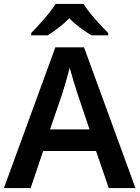

<svg xmlns="http://www.w3.org/2000/svg" viewBox="-20 -958 711 978"><path d="M406 -938H263C236 -893 176 -828 139 -790V-778H223C258 -800 298 -829 333 -865C368 -829 411 -799 446 -778H531V-790C494 -827 432 -893 406 -938ZM534 0H670L408 -717H262L0 0H136L200 -189H469ZM374 -483 436 -299H235L298 -483C305 -506 325 -572 335 -613C344 -578 365 -510 374 -483Z"/></svg>

Font: Noto Sans Bengali UI SemiBold
Style: Regular
Weight: 600
Designer: Jelle Bosma - Monotype Design Team
Foundry: Monotype Imaging Inc.
Version: Version 2.003